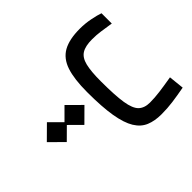

<svg xmlns="http://www.w3.org/2000/svg" viewBox="-174 -482 934 934"><g transform="rotate(45 293.0 -14.5)"><path d="M248.5 2.4Q159.7 2.4 106.2 -15.4Q52.7 -33.2 29.1 -75.4Q5.4 -117.7 5.4 -190.9Q5.4 -227.1 12.5 -262.5Q19.5 -297.9 26.9 -318.4H97.7Q91.8 -280.3 87.9 -253.4Q84 -226.6 84 -196.3Q84 -149.9 99.4 -125.2Q114.7 -100.6 152.8 -91.3Q190.9 -82 258.3 -82Q356 -82 408.4 -90.3Q460.9 -98.6 481 -119.6Q501 -140.6 501 -178.2Q501 -210.9 496.3 -246.3Q491.7 -281.7 482.9 -333.5L562 -341.8Q570.8 -293.9 575.9 -256.6Q581.1 -219.2 581.1 -177.2Q581.1 -131.8 567.1 -97.9Q553.2 -64 517.1 -41.7Q481 -19.5 416 -8.5Q351.1 2.4 248.5 2.4ZM282.2 313 213.9 244.1 274.4 183.6 215.3 124.5 283.7 55.7 352.1 124.5 292 185.1 350.6 244.1Z"/></g></svg>

Font: CaskaydiaMono NF SemiLight
Style: Regular
Weight: 350
Designer: Aaron Bell
Foundry: Saja Typeworks
Version: Version 2111.001; ttfautohint (v1.8.4);Nerd Fonts 3.1.1